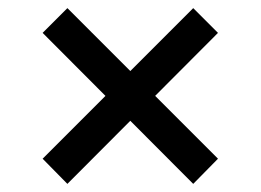

<svg xmlns="http://www.w3.org/2000/svg" viewBox="-20 -554 642 473"><path d="M456 -534 517 -473 146 -101 85 -163ZM146 -534 517 -163 456 -101 85 -473Z"/></svg>

Font: Asta Sans
Style: Bold
Weight: 700
Designer: 42dot
Version: Version 1.000